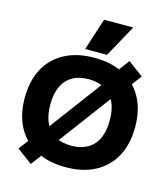

<svg xmlns="http://www.w3.org/2000/svg" viewBox="-146 -1112 1104 1272"><g transform="rotate(15 405.5 -475.5)"><path d="M186 49 81 -29 144 -112 152 -106 589 -692 581 -698 642 -779 746 -701 684 -618 676 -624 239 -38 247 -32ZM413 10Q295 10 210 -35Q125 -80 79.5 -164Q34 -248 34 -365Q34 -482 79.5 -566Q125 -650 210 -695Q295 -740 413 -740Q531 -740 615.5 -695Q700 -650 745.5 -566Q791 -482 791 -365Q791 -248 745.5 -164Q700 -80 615.5 -35Q531 10 413 10ZM413 -137Q478 -137 524 -163.5Q570 -190 593.5 -240.5Q617 -291 617 -365Q617 -439 593.5 -489.5Q570 -540 524 -566.5Q478 -593 413 -593Q347 -593 301.5 -566.5Q256 -540 232.5 -489.5Q209 -439 209 -365Q209 -291 232.5 -240.5Q256 -190 301.5 -163.5Q347 -137 413 -137ZM487 -780H337L408 -1000H608Z"/></g></svg>

Font: M PLUS 2 ExtraBold
Style: Regular
Weight: 800
Version: Version 1.001